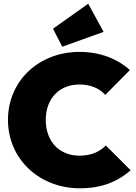

<svg xmlns="http://www.w3.org/2000/svg" viewBox="-20 -1004 735 1036"><path d="M411 12C530 12 614 -24 685 -85L551 -219C516 -183 469 -164 409 -164C302 -164 227 -238 227 -357C227 -475 302 -548 409 -548C470 -548 516 -527 548 -492L681 -626C613 -687 520 -724 409 -724C191 -724 23 -569 23 -357C23 -145 193 12 411 12ZM266 -849 316 -752 539 -832 456 -984Z"/></svg>

Font: MV Cash Black
Style: Regular
Weight: 900
Designer: Rodrigo Fuenzalida
Foundry: fragTYPE
Version: Version 1.100;Glyphs 3.1.2 (3151)